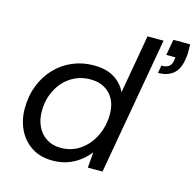

<svg xmlns="http://www.w3.org/2000/svg" viewBox="-108 -849 989 972"><g transform="rotate(15 386.0 -362.5)"><path d="M249 12Q185 12 139.5 -17.5Q94 -47 70 -97Q46 -147 46 -207Q46 -273 67.5 -328Q89 -383 127.5 -423.5Q166 -464 217.5 -486Q269 -508 328 -508Q394 -508 436 -482Q478 -456 498 -413L552 -720H636L509 0H432L439 -82Q420 -58 393 -36.5Q366 -15 330.5 -1.5Q295 12 249 12ZM273 -61Q330 -61 374.5 -92Q419 -123 444.5 -175.5Q470 -228 470 -291Q470 -335 453 -367Q436 -399 405 -417Q374 -435 331 -435Q274 -435 229.5 -406.5Q185 -378 159 -328Q133 -278 133 -215Q133 -171 150 -136Q167 -101 198.5 -81Q230 -61 273 -61ZM651 -555 658 -595Q684 -595 696.5 -604.5Q709 -614 713 -633L716 -654H668L683 -737H771Q772 -711 771.5 -692Q771 -673 767 -653Q758 -601 728 -578Q698 -555 651 -555Z"/></g></svg>

Font: DM Sans 24pt
Style: Italic
Weight: 400
Italic angle: -10°
Designer: Colophon Foundry, Jonny Pinhorn
Foundry: Colophon Foundry
Version: Version 4.004;gftools[0.9.30]